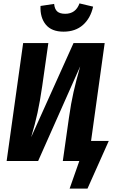

<svg xmlns="http://www.w3.org/2000/svg" viewBox="-20 -946 680 1128"><path d="M218 -911 298 -923Q301 -892 316.5 -878.5Q332 -865 363 -865Q425 -865 447 -926L527 -907Q512 -839 467.5 -799.5Q423 -760 353 -760Q283 -760 249 -801.5Q215 -843 218 -911ZM619 -118 494 162H389L446 0H349L385 -254Q397 -339 412 -405Q427 -471 451 -556L204 0H19L116 -693H264L228 -440Q215 -350 200.5 -283.5Q186 -217 163 -140L412 -693H595L515 -118Z"/></svg>

Font: Fira Sans Condensed
Style: Bold Italic
Weight: 700
Width: 3
Italic angle: -8°
Designer: Carrois Corporate & Edenspiekermann AG
Foundry: Carrois Corporate GbR & Edenspiekermann AG
Version: Version 4.203